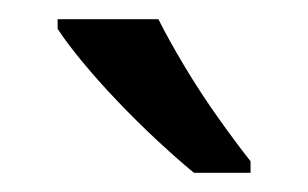

<svg xmlns="http://www.w3.org/2000/svg" viewBox="-20 -786 321 200"><path d="M145 -766Q156 -744 172.5 -716.5Q189 -689 207.5 -663Q226 -637 241 -618V-606H182Q165 -620 144 -639.5Q123 -659 102.5 -680.5Q82 -702 65.5 -722Q49 -742 40 -756V-766Z"/></svg>

Font: uoriya85
Style: Book
Weight: 400
Designer: Jelle Bosma - Monotype Design Team
Foundry: Monotype Imaging Inc.
Version: Version 2.003